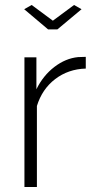

<svg xmlns="http://www.w3.org/2000/svg" viewBox="-20 -750 381 770"><path d="M77 -713 107 -730 192 -667 277 -730 307 -713 210 -632H173ZM324 -522V-475Q254 -473 201.5 -433Q149 -393 128 -325V0H78V-520H126V-392Q153 -447 198 -481.5Q243 -516 293 -521Q306 -522 324 -522Z"/></svg>

Font: Raleway
Style: Light
Weight: 300
Designer: Matt McInerney, Pablo Impallari, Rodrigo Fuenzalida
Foundry: Matt McInerney, Pablo Impallari, Rodrigo Fuenzalida
Version: Version 3.000